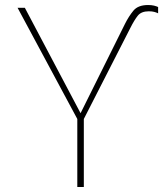

<svg xmlns="http://www.w3.org/2000/svg" viewBox="-20 -745 650 765"><path d="M288 0V-271L50 -714H79L301 -294L478 -650Q493 -680 511.5 -702.5Q530 -725 570 -725Q584 -725 594 -722.5Q604 -720 610 -717V-692Q604 -695 595 -697.5Q586 -700 573 -700Q543 -700 529 -682.5Q515 -665 499 -633L314 -271V0Z"/></svg>

Font: Noto Sans Mono Thin
Style: Regular
Weight: 100
Designer: Monotype Design Team
Foundry: Monotype Imaging Inc.
Version: Version 2.014